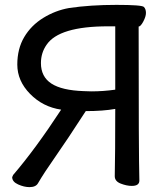

<svg xmlns="http://www.w3.org/2000/svg" viewBox="-20 -741 673 788"><path d="M355 -366Q404 -366 453 -373V-633H424Q222 -633 171 -557Q148 -524 148 -482Q148 -426 191 -398Q234 -370 324 -367ZM101 27Q79 27 54.5 16Q30 5 30 -14L34 -23Q125 -129 231 -291Q156 -302 103.5 -355.5Q51 -409 51 -476Q51 -541 79.5 -589Q108 -637 157.5 -667.5Q207 -698 263 -708Q350 -721 458 -721Q562 -721 570.5 -712.5Q579 -704 579 -688Q579 -673 568 -652.5Q557 -632 549 -632Q549 -106 552 0Q552 22 521 22Q500 22 475.5 12.5Q451 3 451 -18Q453 -107 453 -294Q403 -285 332 -285Q253 -163 207 -97.5Q161 -32 136 11Q127 27 101 27Z"/></svg>

Font: LXGW ZhenKai
Style: Regular
Weight: 400
Designer: LXGW / Fontworks Inc.
Foundry: LXGW / Fontworks Inc.
Version: Version 0.800;June 8, 2025